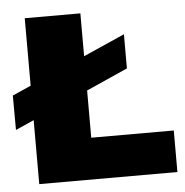

<svg xmlns="http://www.w3.org/2000/svg" viewBox="-47 -640 661 686"><g transform="rotate(-5 284.0 -297.5)"><path d="M66.5 0V-595H266V-149H562V0ZM0.5 -200 0 -323.5 414.5 -507V-384.5Z"/></g></svg>

Font: Encode Sans SC SemiExpanded ExtraBold
Style: Regular
Weight: 800
Width: 6
Designer: Multiple Designers
Foundry: Impallari Type
Version: Version 3.002